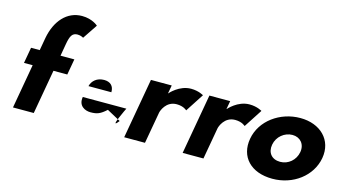

<svg xmlns="http://www.w3.org/2000/svg" viewBox="-129 -1832 4254 2373"><g transform="rotate(15 1998.0 -645.5)"><path d="M271 -770H160L124 -567H235L135 0H401L501 -567H678L714 -770H537L564 -926C583 -1032 606 -1077 674 -1077C718 -1077 749 -1056 749 -1056L875 -1244C875 -1244 804 -1313 669 -1313C477 -1313 342 -1159 300 -934Z M1493 -348C1497 -358 1334 -26 1452 -179L1276 -275C1199 -206 1160 -190 1074 -190C1006 -190 914 -230 935 -348ZM968 -496C985 -566 1045 -620 1137 -620C1215 -620 1263 -577 1261 -496Z M1558 0H1824L1896 -406C1900 -426 1943 -562 2081 -562C2170 -562 2212 -519 2212 -519L2364 -753C2364 -753 2302 -793 2203 -793C2051 -793 1944 -665 1944 -665H1941L1960 -770H1694Z M2306 0H2572L2644 -406C2648 -426 2691 -562 2829 -562C2918 -562 2960 -519 2960 -519L3112 -753C3112 -753 3050 -793 2951 -793C2799 -793 2692 -665 2692 -665H2689L2708 -770H2442Z M3066 -385C3024 -148 3180 22 3458 22C3724 22 3948 -148 3990 -385C4032 -625 3857 -793 3602 -793C3342 -793 3108 -625 3066 -385ZM3348 -385C3367 -491 3460 -566 3561 -566C3660 -566 3727 -491 3708 -385C3689 -280 3601 -205 3497 -205C3389 -205 3329 -280 3348 -385Z"/></g></svg>

Font: Hussar Dziwak
Style: Kur
Weight: 400
Version: Version 1.022